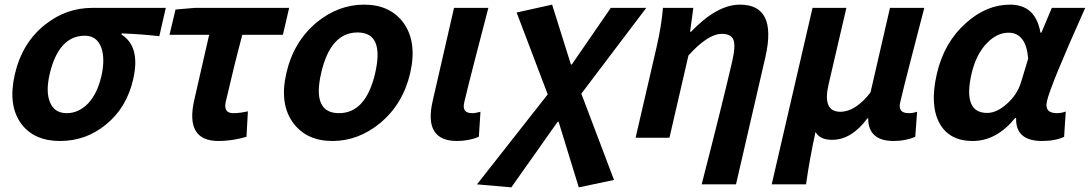

<svg xmlns="http://www.w3.org/2000/svg" viewBox="-20 -594 4700 828"><path d="M72 -60Q13 -139 44 -274Q76 -411 176 -489Q266 -560 378 -560H695L667 -438Q587 -447 505 -450L504 -445Q587 -393 554 -251Q526 -129 437 -57Q351 14 239 14Q127 14 72 -60ZM360 -148Q400 -191 417 -265Q434 -339 417 -388Q398 -440 346 -440Q233 -440 194 -274Q176 -195 197 -150Q216 -106 268 -106Q319 -106 360 -148Z M818 -164 882 -444H711L737 -553L820 -560H1227L1200 -444H1025Q990 -313 954 -157Q942 -106 986 -106Q1015 -106 1049 -114L1043 -4Q981 14 922 14Q777 14 818 -164Z M1245 -63Q1184 -145 1215 -279Q1246 -414 1345 -497Q1439 -574 1550 -574Q1661 -574 1719 -497Q1780 -414 1749 -279Q1718 -145 1619 -63Q1525 14 1414 14Q1303 14 1245 -63ZM1598 -279Q1638 -454 1522 -454Q1405 -454 1365 -279Q1325 -106 1442 -106Q1558 -106 1598 -279Z M1846 -159 1938 -560H2086L2030 -344Q1996 -213 1982 -152Q1971 -106 2016 -106Q2032 -106 2052 -112L2045 -4Q2001 14 1951 14Q1806 14 1846 -159Z M2037 201 2342 -187 2208 -540 2361 -574 2442 -316H2446L2614 -560H2767L2487 -190L2628 182L2476 214L2389 -69H2385L2185 214Z M3006 201Q3097 -153 3138 -331Q3153 -396 3143 -422Q3133 -448 3093 -448Q3033 -448 2949 -355L2867 0H2721L2812 -393Q2833 -485 2839 -560H2970L2956 -457H2960Q3072 -574 3171 -574Q3332 -574 3281 -349L3154 201Z M3484 -560H3630L3553 -229Q3526 -112 3604 -112Q3669 -112 3734 -195L3818 -560H3966L3910 -344Q3876 -213 3862 -152Q3851 -106 3899 -106Q3916 -106 3935 -112L3927 -4Q3885 14 3834 14Q3724 14 3724 -84H3721Q3652 9 3569 9Q3515 9 3497 -25Q3472 88 3456 201H3308Z M4032 -62Q3989 -140 4020 -275Q4051 -411 4146 -495Q4234 -574 4336 -574Q4446 -574 4467 -453H4471L4516 -560H4660Q4510 -225 4495 -158Q4483 -106 4538 -106Q4557 -106 4576 -113L4569 -4Q4531 14 4474 14Q4359 14 4362 -85H4358Q4277 14 4175 14Q4074 14 4032 -62ZM4323 -147Q4368 -187 4384 -242L4414 -341Q4405 -453 4329 -453Q4281 -453 4238 -410Q4190 -362 4170 -277Q4131 -107 4237 -107Q4279 -107 4323 -147Z"/></svg>

Font: KaiGen Gothic CN Bold
Style: Bold
Weight: 700
Designer: Ryoko NISHIZUKA  (kana & ideographs); Paul D. Hunt (Latin, Greek & Cyrillic); Wenlong ZHANG  (bopomofo); Sandoll Communi
Foundry: Adobe Systems Incorporated
Version: Version 1.002.20150501